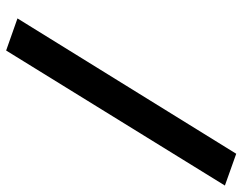

<svg xmlns="http://www.w3.org/2000/svg" viewBox="-100 -652 771 610"><g transform="rotate(90 285.0 -347.5)"><path d="M141 18 39 -18 469 -713 570 -677Z"/></g></svg>

Font: Titillium Web SemiBold
Style: Italic
Weight: 600
Italic angle: -13°
Version: Version 1.002;PS 57.000;hotconv 1.0.70;makeotf.lib2.5.55311